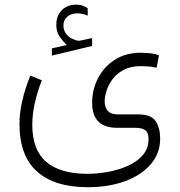

<svg xmlns="http://www.w3.org/2000/svg" viewBox="-20 -549 761 813"><path d="M262.2 -358.4Q245.1 -375.5 231.7 -395.3Q218.3 -415 218.3 -444.8Q218.3 -477.5 236.3 -500Q248 -514.6 265.1 -522Q282.2 -529.3 300.3 -529.3Q317.9 -529.3 328.6 -525.4Q339.4 -521.5 351.1 -514.6L351.6 -482.9Q329.1 -492.7 307.1 -492.7Q297.4 -492.7 285.2 -489.3Q272.9 -485.8 263.7 -477.1Q256.8 -471.2 252.7 -461.7Q248.5 -452.1 248.5 -438.5Q249 -419.9 261.7 -403.3Q274.4 -386.7 300.3 -379.4Q301.8 -378.9 304.9 -377.7Q308.1 -376.5 313 -376.5Q316.9 -376.5 319.3 -377L370.1 -387.7V-354.5L199.7 -313.5V-344.2ZM157.2 -209Q116.7 -105 116.7 -20.5Q116.7 85.4 175.3 136Q233.9 186.5 348.6 187Q391.1 187 436.5 179Q481.9 170.9 521.2 153.3Q560.5 135.7 584.7 107.7Q608.9 79.6 608.9 40Q608.9 11.2 594 1.7Q579.1 -7.8 555.7 -7.8H475.6Q370.1 -7.8 370.1 -113.8Q370.1 -168.9 394.8 -217.3Q419.4 -265.6 465.8 -295.7Q512.2 -325.7 577.1 -325.7Q589.4 -325.7 610.6 -324Q631.8 -322.3 653.3 -315.4L643.1 -262.2Q623.5 -266.6 606.7 -267.8Q589.8 -269 577.1 -269Q533.7 -269 504.2 -253.4Q474.6 -237.8 456.8 -213.9Q439 -189.9 431.2 -164.8Q423.3 -139.6 423.3 -120.1Q423.3 -94.7 436.3 -79.6Q449.2 -64.5 480.5 -64.5H568.4Q620.1 -64 639.2 -35.6Q658.2 -7.3 658.2 38.1Q658.2 99.1 619.1 145.5Q580.1 191.9 510.7 217.8Q441.4 243.7 351.1 243.7Q211.4 243.7 137 177.5Q62.5 111.3 62.5 -23.9Q62.5 -115.2 108.4 -229Z"/></svg>

Font: Vazir Thin
Style: Thin
Weight: 100
Designer: Saber Rastikerdar
Foundry: Saber Rastikerdar
Version: Version 30.0.0